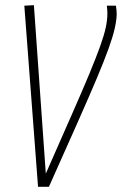

<svg xmlns="http://www.w3.org/2000/svg" viewBox="-20 -722 471 742"><path d="M169 0H127L74 -700L111 -702L157 -51Q215 -183 256.5 -277Q298 -371 325 -436Q352 -501 367.5 -544.5Q383 -588 389 -617Q395 -646 395 -669Q395 -681 393 -700H428Q431 -683 431 -665Q430 -641 423 -610.5Q416 -580 399.5 -534Q383 -488 353.5 -418Q324 -348 278.5 -245.5Q233 -143 169 0Z"/></svg>

Font: Georama SemiCondensed ExtraLight
Style: Italic
Weight: 200
Width: 4
Italic angle: -9°
Designer: Jean-Baptiste Levee
Foundry: Production Type
Version: Version 1.000